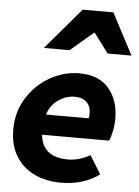

<svg xmlns="http://www.w3.org/2000/svg" viewBox="-60 -936 722 995"><g transform="rotate(5 301.0 -438.5)"><path d="M25 -240Q25 -332 70.5 -405Q116 -478 189 -519Q262 -560 340 -560Q443 -560 495 -499Q547 -438 547 -341Q547 -306 539.5 -273Q532 -240 525 -226H176Q188 -110 321 -110Q351 -110 382.5 -119.5Q414 -129 435 -143L494 -48Q458 -20 407 -3.5Q356 13 295 13Q216 13 155 -16.5Q94 -46 59.5 -103Q25 -160 25 -240ZM329 -890H489L602 -675H478L402 -776H398L280 -675H146ZM409 -332Q412 -346 412 -358Q412 -394 390.5 -415.5Q369 -437 327 -437Q285 -437 245 -411Q205 -385 187 -332Z"/></g></svg>

Font: Nebula Sans Bold
Style: Regular
Weight: 700
Italic angle: -9°
Designer: Paul D. Hunt for Adobe (as Source Sans)
Foundry: Nebula Entertainment & Broadcasting LLC
Version: Version 1.010